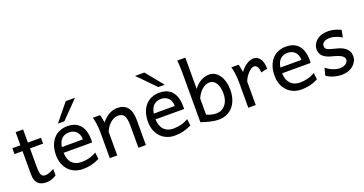

<svg xmlns="http://www.w3.org/2000/svg" viewBox="-39 -1477 4138 2185"><g transform="rotate(-20 2030.0 -384.5)"><path d="M14.6 -485.8H112.3V-644.5H202.6V-485.8H361.3V-415H202.6V-190.4Q202.6 -152.8 206.3 -128.9Q210 -105 217.5 -91.6Q225.1 -78.1 236.8 -73.2Q248.5 -68.4 265.1 -68.4Q286.1 -68.4 312.5 -77.6Q338.9 -86.9 371.1 -105V-26.9Q337.4 -4.9 306.6 3.7Q275.9 12.2 250 12.2Q221.2 12.2 196.3 5.6Q171.4 -1 152.6 -17.6Q133.8 -34.2 123 -61.8Q112.3 -89.4 112.3 -131.8V-415H14.6Z M544.4 -236.8Q545.9 -193.8 557.9 -162.1Q569.8 -130.4 590.6 -109.6Q611.3 -88.9 639.4 -78.6Q667.5 -68.4 700.7 -68.4Q748 -68.4 793.5 -79.1Q838.9 -89.8 883.8 -117.2L893.6 -36.6Q867.7 -23.4 842.8 -14.2Q817.9 -4.9 793 1Q768.1 6.8 742.4 9.5Q716.8 12.2 688.5 12.2Q641.6 12.2 599.1 -4.2Q556.6 -20.5 524.4 -52.5Q492.2 -84.5 473.1 -131.8Q454.1 -179.2 454.1 -241.7Q454.1 -302.2 470.5 -351.3Q486.8 -400.4 517.1 -435.3Q547.4 -470.2 590.8 -489Q634.3 -507.8 688.5 -507.8Q728.5 -507.8 759.3 -498.3Q790 -488.8 812.5 -471.9Q835 -455.1 850.1 -432.6Q865.2 -410.2 874.3 -384.3Q883.3 -358.4 887.2 -330.3Q891.1 -302.2 891.1 -274.9V-255.9Q891.1 -243.7 890.6 -236.8ZM681.2 -434.6Q627.4 -434.6 593.3 -403.1Q559.1 -371.6 548.3 -305.2H803.2Q803.2 -336.4 794.2 -360.6Q785.2 -384.8 768.8 -401.4Q752.4 -418 730 -426.3Q707.5 -434.6 681.2 -434.6ZM880.9 -781.2 675.8 -571.3H597.7L768.6 -781.2Z M1364.7 0V-268.6Q1364.7 -314.5 1358.6 -344.2Q1352.5 -374 1340.6 -391.4Q1328.6 -408.7 1310.3 -415.5Q1292 -422.4 1267.1 -422.4Q1240.7 -422.4 1215.6 -409.9Q1190.4 -397.5 1169.4 -377.7Q1148.4 -357.9 1132.3 -333Q1116.2 -308.1 1108.4 -283.2V0H1018.1V-300.3Q1018.1 -372.6 1010 -422.6Q1002 -472.7 993.7 -498H1081.5Q1084.5 -490.2 1087.4 -477.8Q1090.3 -465.3 1092.8 -451.7Q1095.2 -438 1097.2 -424.8L1101.1 -402.8Q1147.5 -458.5 1194.8 -483.2Q1242.2 -507.8 1293.9 -507.8Q1372.1 -507.8 1413.6 -456.8Q1455.1 -405.8 1455.1 -305.2V0Z M1657.7 -236.8Q1659.2 -193.8 1671.1 -162.1Q1683.1 -130.4 1703.9 -109.6Q1724.6 -88.9 1752.7 -78.6Q1780.8 -68.4 1814 -68.4Q1861.3 -68.4 1906.7 -79.1Q1952.1 -89.8 1997.1 -117.2L2006.8 -36.6Q1981 -23.4 1956.1 -14.2Q1931.2 -4.9 1906.2 1Q1881.3 6.8 1855.7 9.5Q1830.1 12.2 1801.8 12.2Q1754.9 12.2 1712.4 -4.2Q1669.9 -20.5 1637.7 -52.5Q1605.5 -84.5 1586.4 -131.8Q1567.4 -179.2 1567.4 -241.7Q1567.4 -302.2 1583.7 -351.3Q1600.1 -400.4 1630.4 -435.3Q1660.6 -470.2 1704.1 -489Q1747.6 -507.8 1801.8 -507.8Q1841.8 -507.8 1872.6 -498.3Q1903.3 -488.8 1925.8 -471.9Q1948.2 -455.1 1963.4 -432.6Q1978.5 -410.2 1987.5 -384.3Q1996.6 -358.4 2000.5 -330.3Q2004.4 -302.2 2004.4 -274.9V-255.9Q2004.4 -243.7 2003.9 -236.8ZM1794.4 -434.6Q1740.7 -434.6 1706.5 -403.1Q1672.4 -371.6 1661.6 -305.2H1916.5Q1916.5 -336.4 1907.5 -360.6Q1898.4 -384.8 1882.1 -401.4Q1865.7 -418 1843.3 -426.3Q1820.8 -434.6 1794.4 -434.6ZM1720.7 -781.2 1891.6 -571.3H1813.5L1608.4 -781.2Z M2216.8 -781.2V-402.8Q2233.9 -425.3 2253.9 -444.3Q2273.9 -463.4 2297.1 -477.5Q2320.3 -491.7 2347.2 -499.8Q2374 -507.8 2404.8 -507.8Q2441.9 -507.8 2472.7 -489.7Q2503.4 -471.7 2525.9 -439.2Q2548.3 -406.7 2560.8 -361.8Q2573.2 -316.9 2573.2 -263.7Q2573.2 -200.7 2556.4 -149.9Q2539.6 -99.1 2508.8 -63Q2478 -26.9 2434.3 -7.3Q2390.6 12.2 2336.4 12.2Q2306.6 12.2 2278.8 8.1Q2251 3.9 2224.9 -2.7Q2198.7 -9.3 2174.3 -16.8Q2149.9 -24.4 2126.5 -31.7V-609.4Q2126.5 -640.6 2125.7 -672.1Q2125 -703.6 2123.5 -732.2Q2122.1 -760.7 2119.1 -781.2ZM2216.8 -90.3Q2234.9 -83 2249.8 -77.9Q2264.6 -72.8 2278.8 -69.6Q2293 -66.4 2306.9 -64.9Q2320.8 -63.5 2336.4 -63.5Q2368.7 -63.5 2396 -76.7Q2423.3 -89.8 2443.1 -113.8Q2462.9 -137.7 2474.1 -171.6Q2485.4 -205.6 2485.4 -246.6Q2485.4 -287.1 2478 -319.8Q2470.7 -352.5 2456.8 -375.2Q2442.9 -397.9 2422.4 -410.2Q2401.9 -422.4 2375.5 -422.4Q2352.5 -422.4 2329.6 -412.4Q2306.6 -402.3 2285.9 -384.3Q2265.1 -366.2 2247.1 -341.1Q2229 -315.9 2216.8 -285.6Z M2695.3 0V-300.3Q2695.3 -372.6 2687.3 -422.6Q2679.2 -472.7 2670.9 -498H2758.8Q2761.7 -490.2 2764.6 -477.8Q2767.6 -465.3 2770 -451.7Q2772.5 -438 2774.4 -424.8L2778.3 -402.8Q2795.9 -428.2 2816.7 -447.8Q2837.4 -467.3 2858.6 -480.7Q2879.9 -494.1 2900.1 -501Q2920.4 -507.8 2937 -507.8Q2967.8 -507.8 2989 -494.4Q3010.3 -481 3023.7 -458.3Q3037.1 -435.5 3043.2 -406Q3049.3 -376.5 3049.3 -344.2L2971.2 -327.1Q2971.2 -345.2 2967.8 -362.1Q2964.4 -378.9 2957.5 -391.8Q2950.7 -404.8 2940.2 -412.4Q2929.7 -419.9 2915 -419.9Q2899.4 -419.9 2880.4 -408Q2861.3 -396 2843 -376.5Q2824.7 -356.9 2809.1 -332.5Q2793.5 -308.1 2785.6 -283.2V0Z M3190.9 -236.8Q3192.4 -193.8 3204.3 -162.1Q3216.3 -130.4 3237.1 -109.6Q3257.8 -88.9 3285.9 -78.6Q3314 -68.4 3347.2 -68.4Q3394.5 -68.4 3439.9 -79.1Q3485.4 -89.8 3530.3 -117.2L3540 -36.6Q3514.2 -23.4 3489.3 -14.2Q3464.4 -4.9 3439.5 1Q3414.6 6.8 3388.9 9.5Q3363.3 12.2 3335 12.2Q3288.1 12.2 3245.6 -4.2Q3203.1 -20.5 3170.9 -52.5Q3138.7 -84.5 3119.6 -131.8Q3100.6 -179.2 3100.6 -241.7Q3100.6 -302.2 3116.9 -351.3Q3133.3 -400.4 3163.6 -435.3Q3193.8 -470.2 3237.3 -489Q3280.8 -507.8 3335 -507.8Q3375 -507.8 3405.8 -498.3Q3436.5 -488.8 3459 -471.9Q3481.4 -455.1 3496.6 -432.6Q3511.7 -410.2 3520.8 -384.3Q3529.8 -358.4 3533.7 -330.3Q3537.6 -302.2 3537.6 -274.9V-255.9Q3537.6 -243.7 3537.1 -236.8ZM3327.6 -434.6Q3273.9 -434.6 3239.7 -403.1Q3205.6 -371.6 3194.8 -305.2H3449.7Q3449.7 -336.4 3440.7 -360.6Q3431.6 -384.8 3415.3 -401.4Q3398.9 -418 3376.5 -426.3Q3354 -434.6 3327.6 -434.6Z M3979.5 -383.3Q3967.3 -390.6 3951.7 -398.7Q3936 -406.7 3917.7 -413.6Q3899.4 -420.4 3878.7 -425Q3857.9 -429.7 3835.4 -429.7Q3808.6 -429.7 3790.3 -423.8Q3772 -418 3761 -408.9Q3750 -399.9 3745.1 -388.4Q3740.2 -377 3740.2 -366.2Q3740.2 -353.5 3744.1 -343.8Q3748 -334 3760.5 -325.7Q3772.9 -317.4 3795.9 -309.6Q3818.8 -301.8 3857.4 -293Q3890.6 -285.6 3919.9 -274.2Q3949.2 -262.7 3971.2 -245.1Q3993.2 -227.5 4005.9 -202.9Q4018.6 -178.2 4018.6 -144Q4018.6 -110.8 4003.9 -82.5Q3989.3 -54.2 3963.9 -33Q3938.5 -11.7 3904.3 0.2Q3870.1 12.2 3830.6 12.2Q3800.8 12.2 3773.2 7.8Q3745.6 3.4 3721.4 -4.4Q3697.3 -12.2 3677.2 -22.5Q3657.2 -32.7 3642.6 -43.9L3667 -131.8Q3683.6 -117.2 3704.3 -105Q3725.1 -92.8 3747.1 -84Q3769 -75.2 3791.3 -70.6Q3813.5 -65.9 3833 -65.9Q3854.5 -65.9 3872.3 -71.5Q3890.1 -77.1 3903.1 -86.2Q3916 -95.2 3923.3 -107.2Q3930.7 -119.1 3930.7 -131.8Q3930.7 -145.5 3925 -157.5Q3919.4 -169.4 3904.5 -180.4Q3889.6 -191.4 3863.5 -201.7Q3837.4 -211.9 3796.4 -222.2Q3752 -232.9 3723.9 -247.6Q3695.8 -262.2 3679.9 -279.8Q3664.1 -297.4 3658.2 -317.9Q3652.3 -338.4 3652.3 -361.3Q3652.3 -372.6 3656 -387.7Q3659.7 -402.8 3668.2 -419.2Q3676.8 -435.5 3690.7 -451.4Q3704.6 -467.3 3725.6 -479.7Q3746.6 -492.2 3774.9 -500Q3803.2 -507.8 3840.3 -507.8Q3866.7 -507.8 3889.9 -504.4Q3913.1 -501 3932.4 -495.4Q3951.7 -489.7 3967.8 -482.7Q3983.9 -475.6 3996.6 -468.8Z"/></g></svg>

Font: Andika Viet
Style: Regular
Weight: 400
Designer: Victor Gaultney, Annie Olsen, Julie Remington, Don Collingsworth, Eric Hays, Becca Hirsbrunner
Foundry: SIL International
Version: Version 5.000